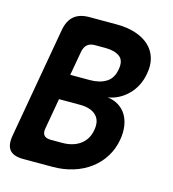

<svg xmlns="http://www.w3.org/2000/svg" viewBox="-109 -820 817 909"><g transform="rotate(15 300.0 -365.0)"><path d="M350 -730Q403.5 -730 443.9 -716.6Q484.2 -703.3 510.5 -679.1Q536.8 -654.9 547.4 -620.2Q558 -585.5 550 -542.8Q544.7 -510.9 531.1 -483.9Q517.4 -457 497.3 -436.6Q477.1 -416.1 452.2 -403Q427.2 -389.8 398.6 -385.2Q429.2 -381.9 452.9 -367.2Q476.5 -352.5 490.8 -329.2Q505.1 -305.8 509.8 -274.7Q514.4 -243.5 508.1 -207.3Q500.1 -160.6 476.2 -122.2Q452.2 -83.8 416 -56.6Q379.8 -29.4 332.8 -14.7Q285.7 0 231.5 0H88.4Q40.1 0 21.3 -23Q2.5 -46 10.9 -94L106.3 -636Q114.7 -684 141.9 -707Q169.1 -730 217.4 -730ZM178.5 -317.5 152.3 -168.5Q147.6 -145 157.2 -133.3Q166.7 -121.5 190.9 -121.5H246.6Q299.8 -121.5 334.6 -146.8Q369.5 -172.1 377.7 -219.2Q386.6 -266.6 360.5 -292Q334.4 -317.5 281.2 -317.5ZM200.1 -442.5H297.1Q343.9 -442.5 375.6 -462Q407.3 -481.4 414.9 -526.3Q423.5 -571.2 398.6 -589.8Q373.8 -608.5 327 -608.5H276.7Q252.5 -608.5 239.3 -596.7Q226 -585 221.3 -561.5Z"/></g></svg>

Font: Maple Mono
Style: Italic
Weight: 400
Italic angle: -10°
Monospace: yes
Designer: subframe7536
Version: Version 7.300